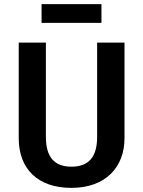

<svg xmlns="http://www.w3.org/2000/svg" viewBox="-20 -898 696 933"><path d="M473 -878H182V-787H473ZM585 -691H452V-233C452 -136 412 -88 327 -88C243 -88 203 -136 203 -233V-691H71V-226C71 -79 162 15 327 15C493 15 585 -86 585 -226Z"/></svg>

Font: Fira Sans Medium
Style: Regular
Weight: 500
Designer: Carrois Corporate & Edenspiekermann AG
Foundry: Carrois Corporate GbR & Edenspiekermann AG
Version: Version 4.203